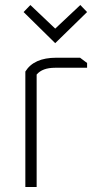

<svg xmlns="http://www.w3.org/2000/svg" viewBox="-20 -745 393 765"><path d="M81 0V-460Q115 -515 204 -515H299L327 -494V-475H199Q149 -475 126 -448V0ZM74 -697 101 -725 200 -631 300 -725 327 -697 200 -573Z"/></svg>

Font: Oxanium ExtraLight
Style: Regular
Weight: 200
Designer: Severin Meyer
Version: Version 2.000